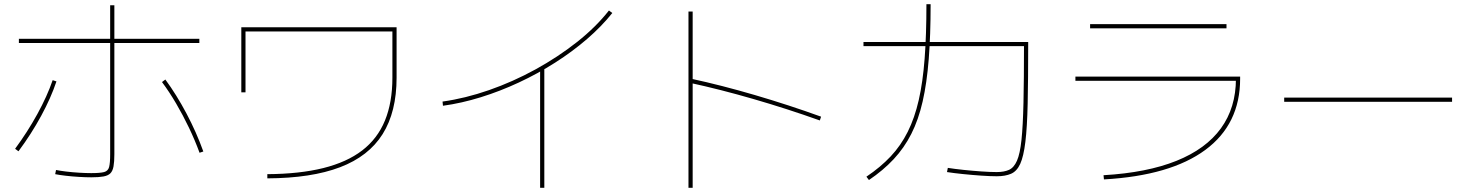

<svg xmlns="http://www.w3.org/2000/svg" viewBox="-20 -835 7040 915"><path d="M415 10Q389 10 356 8Q323 6 293 2.5Q263 -1 243 -5L247 -25Q266 -21 295 -17.5Q324 -14 356.5 -12Q389 -10 415 -10Q457 -10 476 -15Q495 -20 500 -39Q505 -58 505 -100V-810H525V-100Q525 -64 521 -42Q517 -20 506 -9Q495 2 473 6Q451 10 415 10ZM52 -126Q111 -206 158 -291.5Q205 -377 231 -453L249 -447Q223 -369 176 -282.5Q129 -196 68 -114ZM931 -107Q909 -167 880.5 -226.5Q852 -286 819.5 -341.5Q787 -397 752 -444L768 -456Q821 -384 868.5 -294.5Q916 -205 949 -113ZM70 -630V-650H930V-630Z M1254 -5Q1408 -6 1520.5 -34Q1633 -62 1706 -118Q1779 -174 1814.5 -260.5Q1850 -347 1850 -465V-685H1150V-395H1130V-705H1870V-465Q1870 -302 1803.5 -196Q1737 -90 1600.5 -38Q1464 14 1254 15Z M2089 -351Q2197 -366 2310.5 -405.5Q2424 -445 2531.5 -504Q2639 -563 2729.5 -634.5Q2820 -706 2882 -785L2898 -773Q2847 -709 2777.5 -649Q2708 -589 2625.5 -536.5Q2543 -484 2453 -442Q2363 -400 2271 -371.5Q2179 -343 2091 -331ZM2554 60V-511H2574V60Z M3887 -261Q3730 -317 3571 -363Q3412 -409 3269 -440L3273 -460Q3417 -429 3577.5 -382Q3738 -335 3893 -279ZM3261 60V-780H3281V60Z M4730 5Q4700 5 4656.5 2Q4613 -1 4569 -5.5Q4525 -10 4493 -15L4497 -35Q4528 -30 4571 -25.5Q4614 -21 4657 -18Q4700 -15 4730 -15Q4765 -15 4788.5 -25.5Q4812 -36 4826.5 -69Q4841 -102 4848 -168.5Q4855 -235 4857.5 -346Q4860 -457 4860 -625L4870 -615H4095V-635H4880V-625Q4880 -455 4877.5 -341.5Q4875 -228 4866.5 -158.5Q4858 -89 4842 -54Q4826 -19 4798.5 -7Q4771 5 4730 5ZM4109 7Q4176 -38 4224.5 -89.5Q4273 -141 4306 -207Q4339 -273 4358.5 -358.5Q4378 -444 4386.5 -556.5Q4395 -669 4395 -815H4415Q4415 -667 4406 -553Q4397 -439 4377 -351.5Q4357 -264 4323 -197Q4289 -130 4239 -76.5Q4189 -23 4121 23Z M5239 0Q5446 -12 5586.5 -68.5Q5727 -125 5798.5 -223.5Q5870 -322 5870 -460L5880 -450H5105V-470H5890V-460Q5890 -243 5724 -120.5Q5558 2 5241 20ZM5175 -700V-720H5825V-700Z M6100 -350V-370H6900V-350Z"/></svg>

Font: M PLUS 1 Thin
Style: Regular
Weight: 100
Designer: Coji Morishita
Foundry: UNDERFOREST DESIGN
Version: Version 1.001